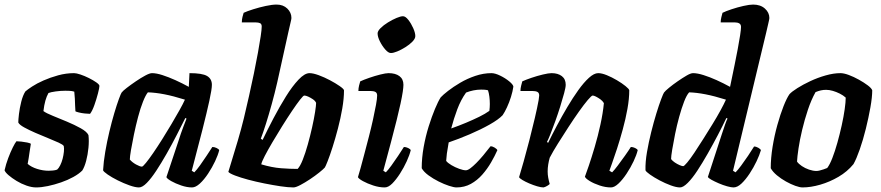

<svg xmlns="http://www.w3.org/2000/svg" viewBox="-24 -820 3853 840"><path d="M134 0Q115 0 92 -8Q69 -16 48.5 -28.5Q28 -41 13.5 -53.5Q-1 -66 -4 -75Q2 -102 12 -128.5Q22 -155 32 -175Q42 -195 48 -202Q56 -202 69.5 -200.5Q83 -199 95 -196.5Q107 -194 111 -191Q108 -176 105 -152.5Q102 -129 97 -103Q113 -89 138.5 -81Q164 -73 189 -73Q197 -73 207.5 -74Q218 -75 226 -78Q233 -84 239.5 -97Q246 -110 250 -125.5Q254 -141 255.5 -156Q257 -171 255 -181Q252 -187 232.5 -196Q213 -205 185.5 -216Q158 -227 130.5 -239Q103 -251 82 -262.5Q61 -274 56 -284Q56 -296 59 -321.5Q62 -347 69 -375Q76 -403 87 -420Q96 -428 116.5 -441.5Q137 -455 166.5 -468Q196 -481 230.5 -490.5Q265 -500 300 -500Q310 -500 328 -494Q346 -488 365 -478.5Q384 -469 397.5 -459.5Q411 -450 411 -444Q411 -436 404.5 -411Q398 -386 389 -360.5Q380 -335 370 -322Q361 -322 347 -323.5Q333 -325 321 -328Q309 -331 306 -333Q305 -347 304.5 -360.5Q304 -374 303.5 -388Q303 -402 301 -419Q292 -422 281 -422.5Q270 -423 262 -423Q241 -423 219.5 -420Q198 -417 188 -413Q180 -399 174.5 -379.5Q169 -360 166 -334Q178 -325 206.5 -313.5Q235 -302 268.5 -288Q302 -274 329 -259Q356 -244 363 -229Q366 -204 363 -173.5Q360 -143 353 -116.5Q346 -90 336 -74Q321 -59 296.5 -45.5Q272 -32 243 -22Q214 -12 185.5 -6Q157 0 134 0Z M584 0Q568 0 542.5 -9Q517 -18 491 -31Q465 -44 447 -56.5Q429 -69 427 -75Q429 -112 436.5 -156Q444 -200 454.5 -244Q465 -288 476 -325Q487 -362 496 -386.5Q505 -411 508 -415Q513 -422 530.5 -435.5Q548 -449 570 -464Q592 -479 611.5 -489.5Q631 -500 641 -500Q660 -500 686.5 -491.5Q713 -483 743 -469.5Q773 -456 802 -440L805 -500Q861 -500 882 -487.5Q903 -475 903 -449Q903 -430 892 -379.5Q881 -329 861.5 -252Q842 -175 815 -73L826 -66Q837 -77 851 -96.5Q865 -116 879.5 -138Q894 -160 905 -177Q914 -177 923.5 -172.5Q933 -168 935 -163Q930 -142 917 -114.5Q904 -87 886.5 -60.5Q869 -34 850.5 -17Q832 0 816 0Q794 0 769 -8.5Q744 -17 725.5 -27.5Q707 -38 704 -45L756 -201Q762 -220 767.5 -236Q773 -252 779 -267.5Q785 -283 792 -301L787 -304Q770 -270 749 -229Q728 -188 705 -147.5Q682 -107 660 -73.5Q638 -40 618.5 -20Q599 0 584 0ZM597 -91Q601 -91 614.5 -107.5Q628 -124 646.5 -151Q665 -178 685.5 -210.5Q706 -243 725.5 -276Q745 -309 761 -337.5Q777 -366 785 -384Q734 -400 695 -407.5Q656 -415 623 -416Q613 -404 601.5 -375Q590 -346 580 -308Q570 -270 562 -231.5Q554 -193 549 -163.5Q544 -134 544 -122Q554 -110 571 -100.5Q588 -91 597 -91Z M1260 0Q1237 0 1203.5 -5Q1170 -10 1132.5 -17.5Q1095 -25 1061.5 -34Q1028 -43 1004.5 -52Q981 -61 975 -68Q979 -82 990.5 -119Q1002 -156 1016.5 -205Q1031 -254 1043 -303Q1054 -349 1065.5 -400Q1077 -451 1087 -499.5Q1097 -548 1104.5 -589.5Q1112 -631 1116.5 -661Q1121 -691 1121 -704Q1121 -715 1114 -718.5Q1107 -722 1094 -722H1034Q1034 -735 1037 -746.5Q1040 -758 1042 -764Q1057 -771 1084 -779.5Q1111 -788 1139 -794Q1167 -800 1186 -800Q1215 -800 1233 -782.5Q1251 -765 1251 -741Q1251 -737 1247 -720.5Q1243 -704 1237 -677L1189 -460Q1178 -412 1165 -365Q1152 -318 1139.5 -278.5Q1127 -239 1117 -213L1125 -208Q1146 -252 1172.5 -302.5Q1199 -353 1227 -398Q1255 -443 1282 -471.5Q1309 -500 1330 -500Q1346 -500 1370.5 -491Q1395 -482 1419.5 -469Q1444 -456 1462 -443.5Q1480 -431 1481 -425Q1481 -389 1473.5 -345.5Q1466 -302 1454.5 -258Q1443 -214 1431 -176.5Q1419 -139 1409.5 -115Q1400 -91 1397 -87Q1391 -80 1373 -65.5Q1355 -51 1332.5 -36Q1310 -21 1290 -10.5Q1270 0 1260 0ZM1278 -81Q1289 -92 1300.5 -121Q1312 -150 1322.5 -187.5Q1333 -225 1341.5 -263Q1350 -301 1354.5 -330Q1359 -359 1359 -370Q1355 -379 1344.5 -386Q1334 -393 1324 -397.5Q1314 -402 1307 -402Q1303 -402 1288.5 -383.5Q1274 -365 1253.5 -334.5Q1233 -304 1210.5 -268Q1188 -232 1168 -198Q1148 -164 1134.5 -138Q1121 -112 1119 -101Q1166 -87 1205.5 -84Q1245 -81 1278 -81Z M1659 0Q1635 0 1609 -8.5Q1583 -17 1564 -27.5Q1545 -38 1542 -45Q1546 -57 1553.5 -84.5Q1561 -112 1570.5 -148Q1580 -184 1590 -222.5Q1600 -261 1608 -297.5Q1616 -334 1621 -361.5Q1626 -389 1626 -402Q1626 -414 1618 -418Q1610 -422 1596 -422H1544Q1544 -434 1547 -446Q1550 -458 1552 -464Q1567 -471 1591.5 -479.5Q1616 -488 1640 -494Q1664 -500 1676 -500Q1706 -500 1723.5 -487Q1741 -474 1741 -449Q1741 -438 1738 -418Q1735 -398 1728.5 -367.5Q1722 -337 1711.5 -295Q1701 -253 1686.5 -198Q1672 -143 1653 -73L1664 -66Q1674 -76 1688.5 -96Q1703 -116 1718 -138.5Q1733 -161 1743 -177Q1752 -177 1761.5 -172.5Q1771 -168 1773 -163Q1768 -142 1755.5 -114.5Q1743 -87 1726 -60.5Q1709 -34 1692 -17Q1675 0 1659 0ZM1686 -588Q1675 -588 1661.5 -603.5Q1648 -619 1638 -639Q1628 -659 1628 -674Q1628 -684 1641 -697Q1654 -710 1673.5 -722Q1693 -734 1711 -741.5Q1729 -749 1739 -749Q1750 -749 1762.5 -733Q1775 -717 1784 -696.5Q1793 -676 1793 -662Q1793 -651 1780.5 -638Q1768 -625 1749.5 -613.5Q1731 -602 1714 -595Q1697 -588 1686 -588Z M1973 0Q1962 0 1940.5 -7Q1919 -14 1895 -26Q1871 -38 1850.5 -53Q1830 -68 1821 -84Q1821 -129 1829.5 -176.5Q1838 -224 1851.5 -267Q1865 -310 1879 -343.5Q1893 -377 1904 -394Q1914 -405 1936.5 -422.5Q1959 -440 1989.5 -458Q2020 -476 2055.5 -488Q2091 -500 2126 -500Q2142 -500 2164.5 -489Q2187 -478 2204 -464Q2221 -450 2222 -441Q2219 -420 2211.5 -396Q2204 -372 2194 -350.5Q2184 -329 2175 -316Q2157 -297 2118 -275Q2079 -253 2031 -232.5Q1983 -212 1939 -197Q1933 -164 1931 -148Q1929 -132 1928 -116Q1935 -107 1951 -97.5Q1967 -88 1985 -81.5Q2003 -75 2014 -75Q2022 -75 2033.5 -83.5Q2045 -92 2059.5 -106.5Q2074 -121 2090 -140Q2106 -159 2122 -180Q2131 -180 2140.5 -174Q2150 -168 2152 -163Q2141 -138 2124.5 -109.5Q2108 -81 2086 -56Q2064 -31 2036 -15.5Q2008 0 1973 0ZM1950 -258Q1984 -270 2015 -283Q2046 -296 2072.5 -309Q2099 -322 2117 -335Q2118 -343 2118.5 -350.5Q2119 -358 2119 -365Q2119 -381 2117 -397Q2115 -413 2111 -425Q2103 -427 2096 -427.5Q2089 -428 2081 -428Q2064 -428 2047 -424.5Q2030 -421 2015 -415Q1992 -383 1976.5 -341.5Q1961 -300 1950 -258Z M2354 0Q2343 0 2326 -5Q2309 -10 2291.5 -17.5Q2274 -25 2261.5 -32.5Q2249 -40 2247 -45Q2255 -71 2267 -113.5Q2279 -156 2292 -206.5Q2305 -257 2316 -304Q2321 -326 2325.5 -346.5Q2330 -367 2332.5 -382Q2335 -397 2335 -402Q2335 -414 2327 -418Q2319 -422 2304 -422H2253Q2253 -433 2256 -445Q2259 -457 2261 -464Q2276 -471 2301 -479.5Q2326 -488 2351 -494Q2376 -500 2389 -500Q2417 -500 2434 -487Q2451 -474 2451 -449Q2451 -438 2444 -412Q2437 -386 2427 -354Q2417 -322 2405.5 -290Q2394 -258 2384 -233Q2374 -208 2369 -199L2374 -195Q2391 -230 2412.5 -270.5Q2434 -311 2458 -351.5Q2482 -392 2506 -425.5Q2530 -459 2552.5 -479.5Q2575 -500 2593 -500Q2609 -500 2631 -491Q2653 -482 2675 -469Q2697 -456 2712.5 -443.5Q2728 -431 2729 -425Q2729 -388 2721 -343.5Q2713 -299 2700.5 -253.5Q2688 -208 2675.5 -169.5Q2663 -131 2653.5 -105Q2644 -79 2642 -73L2654 -66Q2664 -76 2679 -96Q2694 -116 2710 -138.5Q2726 -161 2736 -177Q2745 -177 2754.5 -172.5Q2764 -168 2766 -163Q2761 -142 2748 -114.5Q2735 -87 2717.5 -60.5Q2700 -34 2682 -17Q2664 0 2649 0Q2625 0 2599.5 -8.5Q2574 -17 2556 -28Q2538 -39 2535 -47Q2540 -60 2552 -95Q2564 -130 2578 -177.5Q2592 -225 2603 -275.5Q2614 -326 2618 -369Q2612 -379 2602 -386Q2592 -393 2583 -397.5Q2574 -402 2569 -402Q2564 -402 2547.5 -382.5Q2531 -363 2509 -332Q2487 -301 2463 -264Q2439 -227 2417 -192Q2395 -157 2381 -130Q2377 -116 2374.5 -100.5Q2372 -85 2372 -70Q2372 -56 2374.5 -42.5Q2377 -29 2381 -15Q2377 -11 2369.5 -6.5Q2362 -2 2354 0Z M2951 0Q2935 0 2910.5 -9Q2886 -18 2861.5 -31Q2837 -44 2819.5 -56.5Q2802 -69 2800 -75Q2799 -111 2806.5 -154.5Q2814 -198 2825 -242Q2836 -286 2847.5 -323.5Q2859 -361 2868.5 -386Q2878 -411 2881 -415Q2886 -422 2903 -436Q2920 -450 2941 -464.5Q2962 -479 2980 -489.5Q2998 -500 3008 -500Q3027 -500 3054 -491.5Q3081 -483 3111 -469.5Q3141 -456 3170 -440Q3172 -450 3177.5 -476Q3183 -502 3190 -536.5Q3197 -571 3203.5 -605Q3210 -639 3214 -665.5Q3218 -692 3218 -702Q3218 -713 3210.5 -717.5Q3203 -722 3191 -722H3129Q3129 -733 3132 -745Q3135 -757 3137 -764Q3151 -771 3176.5 -779.5Q3202 -788 3228.5 -794Q3255 -800 3271 -800Q3303 -800 3322.5 -782.5Q3342 -765 3342 -741Q3342 -737 3337.5 -718Q3333 -699 3328 -677L3183 -73L3194 -66Q3204 -76 3218.5 -95.5Q3233 -115 3248.5 -138Q3264 -161 3275 -179Q3284 -179 3293.5 -173.5Q3303 -168 3305 -163Q3299 -142 3286 -114.5Q3273 -87 3255.5 -60.5Q3238 -34 3220 -17Q3202 0 3185 0Q3175 0 3157 -5Q3139 -10 3120.5 -18Q3102 -26 3088.5 -33.5Q3075 -41 3073 -46L3134 -233Q3142 -257 3148.5 -276Q3155 -295 3159 -301L3154 -304Q3138 -270 3116.5 -229Q3095 -188 3072 -147.5Q3049 -107 3027 -73.5Q3005 -40 2985 -20Q2965 0 2951 0ZM2965 -93Q2969 -93 2982.5 -109Q2996 -125 3014 -152Q3032 -179 3052.5 -211.5Q3073 -244 3093 -276.5Q3113 -309 3128.5 -337.5Q3144 -366 3152 -384Q3101 -400 3062 -407.5Q3023 -415 2991 -416Q2980 -404 2969 -375.5Q2958 -347 2947.5 -309Q2937 -271 2929.5 -233.5Q2922 -196 2917 -166Q2912 -136 2912 -124Q2918 -116 2928.5 -109Q2939 -102 2949.5 -97.5Q2960 -93 2965 -93Z M3487 0Q3475 0 3455.5 -7Q3436 -14 3414.5 -26Q3393 -38 3375 -53Q3357 -68 3348 -84Q3348 -128 3356 -177.5Q3364 -227 3377 -273.5Q3390 -320 3404 -355.5Q3418 -391 3430 -408Q3440 -419 3464.5 -434.5Q3489 -450 3521 -465Q3553 -480 3588 -490Q3623 -500 3653 -500Q3668 -500 3689.5 -492Q3711 -484 3733.5 -471.5Q3756 -459 3772.5 -446.5Q3789 -434 3792 -425Q3792 -395 3784 -350Q3776 -305 3764 -256.5Q3752 -208 3737.5 -166.5Q3723 -125 3710 -102Q3683 -69 3644.5 -46.5Q3606 -24 3564.5 -12Q3523 0 3487 0ZM3548 -72Q3554 -72 3562 -74Q3570 -76 3579 -79Q3588 -82 3595 -85Q3606 -99 3617.5 -128.5Q3629 -158 3639.5 -195.5Q3650 -233 3658.5 -271.5Q3667 -310 3671.5 -342Q3676 -374 3676 -393Q3665 -403 3650 -410.5Q3635 -418 3619.5 -422.5Q3604 -427 3590 -427Q3578 -427 3567 -424.5Q3556 -422 3544 -417Q3525 -383 3510.5 -339.5Q3496 -296 3485.5 -252Q3475 -208 3469.5 -171Q3464 -134 3463 -113Q3470 -103 3484 -93.5Q3498 -84 3515.5 -78Q3533 -72 3548 -72Z"/></svg>

Font: Texturina Medium 12pt
Style: Bold Italic
Weight: 700
Italic angle: -11°
Version: Version 1.002